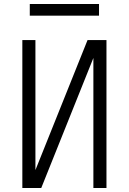

<svg xmlns="http://www.w3.org/2000/svg" viewBox="-20 -934 640 954"><path d="M91 0V-735H156V-89L415 -735H509V0H444V-646L185 0ZM128 -856V-914H472V-856Z"/></svg>

Font: Iosevka Aile Custom Light
Style: Regular
Weight: 300
Designer: Belleve Invis
Foundry: Belleve Invis
Version: Version 17.0.2; ttfautohint (v1.8.3)